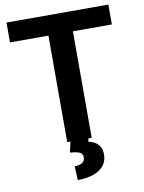

<svg xmlns="http://www.w3.org/2000/svg" viewBox="-99 -779 798 1064"><g transform="rotate(-10 300.0 -247.0)"><path d="M586.4 -599.1H367.2V0H229.5V-599.1H13.2V-710.9H586.4ZM350.6 -8.8 345.2 18.6Q358.9 21 372.1 26.6Q385.3 32.2 395.5 42.2Q405.8 52.2 412.1 67.1Q418.5 82 418.5 103Q418.5 128.9 407.7 149.9Q397 170.9 375.7 185.8Q354.5 200.7 323.2 209Q292 217.3 250.5 217.3L247.1 139.2Q272 139.2 288.6 129.9Q305.2 120.6 305.2 98.6Q305.2 78.1 288.3 70.3Q271.5 62.5 234.4 60.1L249.5 -8.8Z"/></g></svg>

Font: Roboto Mono
Style: Bold
Weight: 700
Designer: Google
Version: Version 2.000985; 2015; ttfautohint (v1.3)